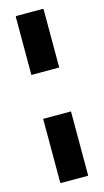

<svg xmlns="http://www.w3.org/2000/svg" viewBox="-111 -734 420 773"><g transform="rotate(-15 99.0 -348.0)"><path d="M40 -451V-692Q40 -696 44 -696H152Q156 -696 156 -692V-451ZM44 0Q40 0 40 -4V-268H156V-4Q156 0 154 0Z"/></g></svg>

Font: Staatliches
Style: Regular
Weight: 400
Designer: Brian LaRossa & Erica Carras
Foundry: Type Brut Foundry
Version: Version 1.000; ttfautohint (v1.8.2) -l 8 -r 50 -G 200 -x 14 